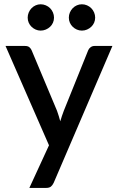

<svg xmlns="http://www.w3.org/2000/svg" viewBox="-20 -730 562 919"><path d="M518 -510 237 145Q231.5 156.5 223.8 163Q216 169.5 200 169.5H120.5L214.5 -34.5L6.5 -510H100Q113.5 -510 120.8 -503.8Q128 -497.5 131.5 -489L253 -199.5Q257.5 -187 261.2 -174.8Q265 -162.5 268.5 -149.5Q272.5 -162.5 276.5 -175Q280.5 -187.5 285.5 -200L402 -489Q405.5 -498 413.8 -504Q422 -510 432 -510ZM238.5 -645.5Q238.5 -632.5 233.5 -621.2Q228.5 -610 219.8 -601.8Q211 -593.5 199.2 -588.5Q187.5 -583.5 174.5 -583.5Q162 -583.5 150.8 -588.5Q139.5 -593.5 131 -601.8Q122.5 -610 117.5 -621.2Q112.5 -632.5 112.5 -645.5Q112.5 -658.5 117.5 -670.2Q122.5 -682 131 -690.8Q139.5 -699.5 150.8 -704.5Q162 -709.5 174.5 -709.5Q187.5 -709.5 199.2 -704.5Q211 -699.5 219.8 -690.8Q228.5 -682 233.5 -670.2Q238.5 -658.5 238.5 -645.5ZM435.5 -645.5Q435.5 -632.5 430.5 -621.2Q425.5 -610 416.8 -601.8Q408 -593.5 396.5 -588.5Q385 -583.5 372 -583.5Q359 -583.5 347.8 -588.5Q336.5 -593.5 328 -601.8Q319.5 -610 314.5 -621.2Q309.5 -632.5 309.5 -645.5Q309.5 -658.5 314.5 -670.2Q319.5 -682 328 -690.8Q336.5 -699.5 347.8 -704.5Q359 -709.5 372 -709.5Q385 -709.5 396.5 -704.5Q408 -699.5 416.8 -690.8Q425.5 -682 430.5 -670.2Q435.5 -658.5 435.5 -645.5Z"/></svg>

Font: LatoLatin Semibold
Style: Regular
Weight: 600
Designer: Lukasz Dziedzic with Adam Twardoch and Botio Nikoltchev
Foundry: tyPoland Lukasz Dziedzic
Version: Version 2.015; 2015-08-06; http://www.latofonts.com/